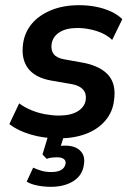

<svg xmlns="http://www.w3.org/2000/svg" viewBox="-20 -524 515 741"><path d="M207 10Q148 10 98 -5Q48 -20 16 -45L54 -125Q76 -109 101.5 -98.5Q127 -88 155 -83Q183 -78 208 -78Q253 -78 280 -94.5Q307 -111 311 -139Q314 -163 301 -178Q288 -193 259 -199L178 -213Q116 -224 88.5 -260Q61 -296 69 -355Q75 -399 102.5 -432Q130 -465 177 -484.5Q224 -504 286 -504Q319 -504 350 -498Q381 -492 407.5 -480Q434 -468 452 -450L413 -370Q389 -393 352 -404.5Q315 -416 279 -416Q235 -416 209 -399Q183 -382 179 -353Q176 -330 187.5 -315Q199 -300 228 -295L306 -281Q371 -267 400 -232Q429 -197 420 -136Q415 -92 386.5 -58.5Q358 -25 312 -7.5Q266 10 207 10ZM176 197Q150 197 124.5 192Q99 187 83 177L108 123Q123 130 140 135Q157 140 178 140Q202 140 216 132Q230 124 233 108Q235 96 226 89.5Q217 83 200 83Q192 83 181.5 84Q171 85 160 89L144 72L172 -20H233L209 58L182 46Q193 42 206 40Q219 38 232 38Q256 38 273 46Q290 54 299 70Q308 86 304 110Q299 152 264 174.5Q229 197 176 197Z"/></svg>

Font: Nunito Sans 10pt SemiCondensed
Style: Bold Italic
Weight: 700
Width: 4
Italic angle: -9°
Designer: Vernon Adams
Foundry: Vernon Adams
Version: Version 3.101;gftools[0.9.27]